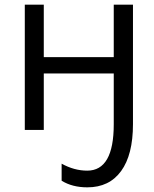

<svg xmlns="http://www.w3.org/2000/svg" viewBox="-20 -555 656 820"><path d="M353 245.1Q288.6 245.1 243.2 216.8V144Q296.9 173.8 352.5 173.8Q465.8 173.8 465.8 -23.9V-241.2H167V0H85.9V-535.2H167V-311H465.8V-535.2H547.9V-24.9Q547.9 106 497.3 175.5Q446.8 245.1 353 245.1Z"/></svg>

Font: OpenSans-Regular
Style: Regular
Weight: 400
Foundry: Ascender Corporation
Version: Version 1.10